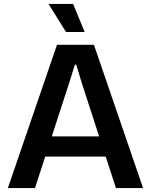

<svg xmlns="http://www.w3.org/2000/svg" viewBox="-20 -957 768 977"><path d="M20 0 270 -729H458L708 0H570L396 -535L368 -628H361L332 -535L158 0ZM199 -160 225 -263H503L529 -160ZM316 -794 227 -937H352L411 -794Z"/></svg>

Font: Mona Sans ExtraLight SemiBold
Style: Regular
Weight: 600
Version: Version 2.000